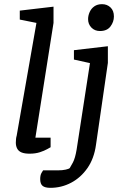

<svg xmlns="http://www.w3.org/2000/svg" viewBox="-20 -733 591 922"><path d="M122 5Q98 5 83.5 -1Q69 -7 62.5 -19.5Q56 -32 56 -48Q56 -57 57 -66Q58 -75 60 -81L155 -623L75 -639V-682L237 -701V-623L150 -72H223V-26Q221 -25 207 -17Q193 -9 171.5 -2Q150 5 122 5ZM222 169Q196 169 184.5 159.5Q173 150 173 127Q173 109 179 98Q185 87 187 85H259Q280 85 295.5 81.5Q311 78 315 74Q319 68 330 47.5Q341 27 348 -15L412 -430L335 -447V-492L498 -511V-431L441 -38Q432 28 400 74Q368 120 321.5 144.5Q275 169 222 169ZM460 -584Q435 -584 419 -600.5Q403 -617 403 -641Q403 -658 410.5 -675Q418 -692 433 -702.5Q448 -713 470 -713Q494 -713 510.5 -697.5Q527 -682 527 -654Q527 -628 510.5 -606Q494 -584 460 -584Z"/></svg>

Font: Faustina Medium
Style: Italic
Weight: 500
Italic angle: -8°
Designer: Alfonso Garcia
Foundry: http://www.omnibus-type.com
Version: Version 1.200